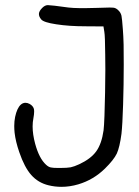

<svg xmlns="http://www.w3.org/2000/svg" viewBox="-20 -724 540 744"><path d="M168.5 -5.9Q127.9 -15.6 101.1 -45.9Q74.7 -75.7 54.7 -134.3Q40.5 -175.3 36.6 -209.5Q35.2 -223.1 35.2 -235.8Q35.2 -254.4 38.6 -271Q45.9 -305.2 60.5 -318.4Q68.8 -325.7 78.6 -325.7Q86.4 -325.7 94.7 -321.3Q107.9 -314 111.3 -302.2Q112.3 -297.9 112.3 -291.5Q112.3 -281.2 109.4 -265.6Q106.4 -251 106.4 -233.9Q106.4 -203.6 116.2 -167Q131.8 -109.9 158.2 -85.9Q167.5 -77.1 176.8 -75.2Q184.6 -73.2 205.1 -73.2Q209 -73.2 213.9 -73.2Q240.2 -73.2 253.9 -75.7Q267.6 -78.6 286.6 -87.4Q332 -108.4 353 -137.7Q374 -167 381.3 -218.8Q383.3 -234.9 384.8 -275.4Q386.2 -315.9 387.2 -365.7Q388.2 -410.2 388.2 -454.1Q388.2 -483.4 387.7 -512.2Q387.2 -584.5 384.3 -600.6Q383.3 -607.9 380.9 -621.6Q358.4 -621.6 313 -622.1Q247.1 -622.1 197.8 -629.9Q148.9 -637.2 139.6 -648.9Q129.9 -660.6 130.9 -671.4Q131.8 -681.6 143.6 -693.4Q154.3 -704.1 165 -704.1Q165.5 -704.1 166 -704.1Q178.7 -704.1 245.6 -694.8Q260.3 -692.9 292 -692.4Q299.8 -692.4 308.1 -692.4Q332 -692.4 354 -693.4Q387.7 -694.8 404.8 -694.8Q415 -694.8 418.9 -694.3Q429.7 -693.4 439 -683.6Q447.8 -675.3 450.7 -663.1Q453.1 -651.4 456.1 -609.9Q458 -586.4 459 -550.8Q459.5 -515.1 459.5 -473.1Q459.5 -396.5 457 -318.4Q454.6 -239.7 450.7 -205.6Q443.8 -153.3 432.6 -128.9Q420.9 -104.5 386.7 -70.8Q342.3 -27.3 283.7 -9.8Q250.5 0 218.3 0Q192.9 0 168.5 -5.9Z"/></svg>

Font: Casuwalt
Style: Regular
Weight: 400
Designer: Walter E Stewart
Version: 0.1